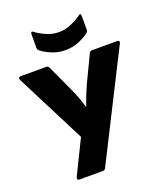

<svg xmlns="http://www.w3.org/2000/svg" viewBox="-156 -970 917 1073"><g transform="rotate(-20 303.0 -433.5)"><path d="M130 0Q122 0 119 -4.5Q116 -9 119 -17L219 -221L7 -638Q4 -645 7 -650Q10 -655 17 -655H170Q181 -655 186 -645L259 -486Q272 -459 282 -432Q292 -405 302 -371H305Q316 -405 327.5 -433Q339 -461 351 -488L426 -645Q431 -655 442 -655H592Q600 -655 603 -650Q606 -645 602 -638L285 -10Q280 0 269 0ZM305 -706Q257 -706 217 -724.5Q177 -743 159 -760Q155 -764 155 -774V-855Q155 -864 159.5 -866.5Q164 -869 171 -863Q192 -846 229 -829.5Q266 -813 305 -813Q343 -813 380 -829.5Q417 -846 439 -863Q445 -869 449.5 -866.5Q454 -864 454 -855V-774Q454 -764 450 -760Q432 -743 392 -724.5Q352 -706 305 -706Z"/></g></svg>

Font: Sofia Sans Black
Style: Regular
Weight: 900
Designer: Botio Nikoltchev, Ani Petrova
Foundry: lettersoup
Version: Version 4.100; ttfautohint (v1.8.3)